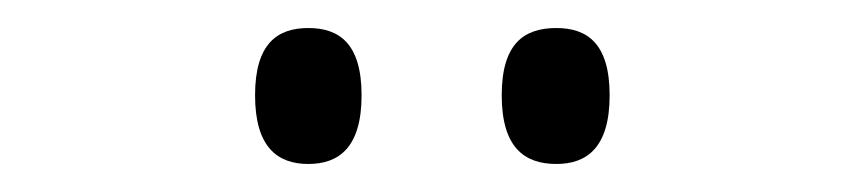

<svg xmlns="http://www.w3.org/2000/svg" viewBox="-20 -761 617 137"><path d="M377 -644C399 -644 415 -656 415 -693C415 -730 399 -741 377 -741C354 -741 338 -730 338 -693C338 -656 354 -644 377 -644ZM200 -644C222 -644 238 -656 238 -693C238 -730 222 -741 200 -741C178 -741 162 -730 162 -693C162 -656 178 -644 200 -644Z"/></svg>

Font: Noto Serif Telugu Light
Style: Regular
Weight: 300
Designer: Jelle Bosma - Monotype Design Team
Foundry: Monotype Imaging Inc.
Version: Version 2.005